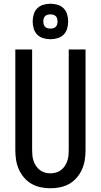

<svg xmlns="http://www.w3.org/2000/svg" viewBox="-20 -1000 540 1028"><path d="M250 8Q224 8 197.5 2.5Q171 -3 148.5 -16Q126 -29 108.5 -49.5Q91 -70 80.5 -94Q70 -118 66 -144Q62 -170 62 -196V-735H152V-196Q152 -181 153.5 -166.5Q155 -152 160 -137.5Q165 -123 173.5 -110.5Q182 -98 194 -89Q206 -80 220.5 -76Q235 -72 250 -72Q265 -72 279.5 -76Q294 -80 306 -89Q318 -98 326.5 -110.5Q335 -123 340 -137.5Q345 -152 346.5 -166.5Q348 -181 348 -196V-735H438V-196Q438 -170 434 -144Q430 -118 419.5 -94Q409 -70 391.5 -49.5Q374 -29 351.5 -16Q329 -3 302.5 2.5Q276 8 250 8ZM250 -790Q231 -790 212 -795.5Q193 -801 179.5 -814.5Q166 -828 160.5 -847Q155 -866 155 -885Q155 -904 160.5 -923Q166 -942 179.5 -955.5Q193 -969 212 -974.5Q231 -980 250 -980Q269 -980 288 -974.5Q307 -969 320.5 -955.5Q334 -942 339.5 -923Q345 -904 345 -885Q345 -866 339.5 -847Q334 -828 320.5 -814.5Q307 -801 288 -795.5Q269 -790 250 -790ZM250 -847Q258 -847 265.5 -849Q273 -851 278.5 -856.5Q284 -862 286 -869.5Q288 -877 288 -885Q288 -893 286 -900.5Q284 -908 278.5 -913.5Q273 -919 265.5 -921Q258 -923 250 -923Q242 -923 234.5 -921Q227 -919 221.5 -913.5Q216 -908 214 -900.5Q212 -893 212 -885Q212 -877 214 -869.5Q216 -862 221.5 -856.5Q227 -851 234.5 -849Q242 -847 250 -847Z"/></svg>

Font: Iosevka Fixed Medium
Style: Regular
Weight: 500
Monospace: yes
Designer: Belleve Invis
Foundry: Belleve Invis
Version: Version 32.3.0